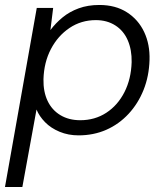

<svg xmlns="http://www.w3.org/2000/svg" viewBox="-33 -533 667 773"><path d="M-13 220 115 -501H181L170 -412Q191 -440 219 -463Q247 -486 284 -499.5Q321 -513 367 -513Q432 -513 478 -483.5Q524 -454 547.5 -404Q571 -354 569 -291Q567 -226 545 -171Q523 -116 484.5 -74.5Q446 -33 395 -10.5Q344 12 283 12Q242 12 207 -2.5Q172 -17 148.5 -41Q125 -65 114 -92L57 220ZM290 -49Q349 -49 395 -79Q441 -109 468 -162Q495 -215 497 -283Q498 -332 481.5 -370.5Q465 -409 431.5 -430.5Q398 -452 353 -452Q294 -452 247 -420.5Q200 -389 172 -335.5Q144 -282 142 -214Q141 -164 158.5 -127Q176 -90 210 -69.5Q244 -49 290 -49Z"/></svg>

Font: DM Sans 18pt Light
Style: Italic
Weight: 300
Italic angle: -10°
Designer: Colophon Foundry, Jonny Pinhorn
Foundry: Colophon Foundry
Version: Version 4.004;gftools[0.9.30]